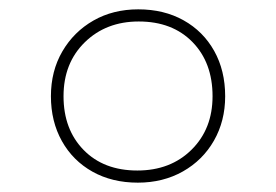

<svg xmlns="http://www.w3.org/2000/svg" viewBox="-20 -526 591 411"><path d="M275 -135Q220 -135 178 -158.5Q136 -182 112.5 -224Q89 -266 89 -320Q89 -374 113.5 -416Q138 -458 180 -482Q222 -506 276 -506Q331 -506 373 -482.5Q415 -459 438.5 -417Q462 -375 462 -320Q462 -267 438 -225Q414 -183 371.5 -159Q329 -135 275 -135ZM274 -161Q345 -161 390 -205.5Q435 -250 435 -320Q435 -392 392 -436Q349 -480 277 -480Q207 -480 161.5 -435.5Q116 -391 116 -320Q116 -249 159 -205Q202 -161 274 -161Z"/></svg>

Font: Noto Sans Thin
Style: Italic
Weight: 100
Italic angle: -12°
Designer: Monotype Design Team
Foundry: Monotype Imaging Inc.
Version: Version 2.013; ttfautohint (v1.8.4.7-5d5b)